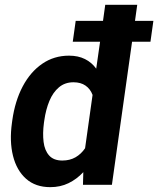

<svg xmlns="http://www.w3.org/2000/svg" viewBox="-20 -770 659 800"><path d="M619.1 -683.1 606.9 -596.2H530.3L446.3 0H325.7L327.1 -52.7Q299.8 -23.4 265.6 -6.8Q231.4 9.8 189.5 9.8Q127.9 9.8 88.6 -25.1Q49.3 -60.1 34.2 -120.6Q19 -181.2 29.8 -258.3L31.2 -268.6Q42.5 -349.1 74.5 -409.7Q106.4 -470.2 155.8 -504.2Q205.1 -538.1 267.6 -538.1Q305.7 -538.1 334 -523.9Q362.3 -509.8 380.9 -483.9L397 -596.2H283.2L295.4 -683.1H409.2L418.5 -750H551.8L542.5 -683.1ZM239.7 -101.1Q271 -101.1 294.7 -114.7Q318.4 -128.4 334.5 -152.3L365.7 -374.5Q356.4 -399.4 336.4 -413.3Q316.4 -427.2 286.1 -427.2Q250.5 -427.2 225.6 -406.2Q200.7 -385.3 185.8 -349.4Q170.9 -313.5 164.6 -268.6L163.1 -258.3Q157.2 -214.4 161.6 -178.7Q166 -143.1 184.8 -122.1Q203.6 -101.1 239.7 -101.1Z"/></svg>

Font: Robert Sans ExtraBold
Style: Italic
Weight: 800
Italic angle: -8°
Designer: Christian Robertson (extended by Adam Twardoch)
Foundry: Google
Version: Version 12.135;April 2, 2019;FontCreator 11.5.0.2425 64-bit;